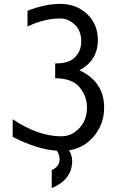

<svg xmlns="http://www.w3.org/2000/svg" viewBox="-20 -762 626 982"><path d="M44.9 -152.3Q174.8 -64.9 293 -64.9Q351.6 -64.9 392.1 -113.8Q424.8 -153.3 424.8 -211.9Q424.8 -271.5 386 -316.7Q347.2 -361.8 262.2 -361.8V-437.5Q330.1 -437.5 359.9 -465.8Q395.5 -499 395.5 -549.8Q395.5 -602.5 365.2 -633.3Q330.6 -667.5 287.6 -667.5Q207 -667.5 120.6 -626.5V-707Q211.9 -742.2 287.6 -742.2Q370.6 -742.2 426.3 -689.5Q480.5 -637.7 480.5 -558.1Q480.5 -452.6 386.2 -402.8Q512.7 -343.3 512.7 -211.9Q512.7 -123 454.6 -58.6Q405.8 -4.4 333 6.8Q349.1 32.2 349.1 61.5Q349.1 156.2 244.6 200.2V107.9Q284.7 88.9 284.7 53.7Q284.7 28.8 270.5 8.8Q170.9 2.4 44.9 -62Z"/></svg>

Font: Consola Mono
Style: Book
Weight: 400
Monospace: yes
Version: Version 2.001